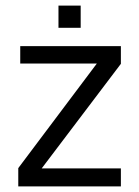

<svg xmlns="http://www.w3.org/2000/svg" viewBox="-20 -663 495 683"><path d="M45 0V-65L341 -459L356 -437H52V-499H410V-436L114 -45V-64H410V0ZM188 -564V-643H267V-564Z"/></svg>

Font: Maven Pro VF Beta
Style: Regular
Weight: 400
Designer: Joe Prince
Foundry: Joe Prince
Version: Version 2.002